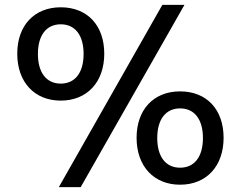

<svg xmlns="http://www.w3.org/2000/svg" viewBox="-20 -756 988 790"><path d="M222 14H312L739 -736H648ZM542 -189C542 -72 613 4 721 4C829 4 900 -72 900 -189C900 -306 830 -380 721 -380C612 -380 542 -305 542 -189ZM627 -188C627 -265 662 -310 721 -310C780 -310 815 -265 815 -188C815 -111 780 -66 721 -66C662 -66 627 -111 627 -188ZM51 -535C51 -418 122 -342 230 -342C338 -342 409 -418 409 -535C409 -652 339 -726 230 -726C121 -726 51 -651 51 -535ZM136 -534C136 -611 171 -656 230 -656C289 -656 324 -611 324 -534C324 -457 289 -412 230 -412C171 -412 136 -457 136 -534Z"/></svg>

Font: Perun
Style: Regular
Weight: 400
Foundry: Copyright (c) Stefan Peev, Context Ltd, 2016
Version: Version 1.089